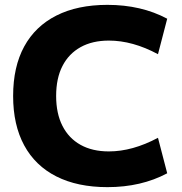

<svg xmlns="http://www.w3.org/2000/svg" viewBox="-20 -760 749 790"><path d="M422 10Q299 10 212 -34Q125 -78 79.5 -162Q34 -246 34 -365Q34 -485 79.5 -568.5Q125 -652 212 -696Q299 -740 422 -740Q561 -740 668 -683L630 -537Q526 -593 428 -593Q360 -593 311.5 -566Q263 -539 237 -488.5Q211 -438 211 -365Q211 -293 237 -242Q263 -191 311.5 -164Q360 -137 428 -137Q525 -137 630 -193L668 -47Q561 10 422 10Z"/></svg>

Font: M PLUS 2 ExtraBold
Style: Regular
Weight: 800
Version: Version 1.001